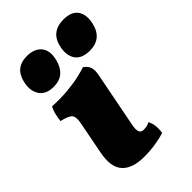

<svg xmlns="http://www.w3.org/2000/svg" viewBox="-207 -763 856 856"><g transform="rotate(-45 221.0 -335.0)"><path d="M181 9Q108 9 75 -27Q42 -63 57 -141L87 -296Q94 -331 83.5 -344.5Q73 -358 30 -368Q32 -385 36.5 -405Q41 -425 50 -441Q100 -438 144 -442Q188 -446 221 -453.5Q254 -461 270 -467Q287 -457 294 -439.5Q301 -422 296 -396L244 -129Q234 -78 264 -78Q288 -78 304 -87Q312 -72 314.5 -53Q317 -34 313 -10Q293 -3 257 3Q221 9 181 9ZM345 -497Q296 -497 275.5 -524.5Q255 -552 263 -598Q271 -640 295.5 -659.5Q320 -679 359 -679Q409 -679 429 -651Q449 -623 439 -576Q422 -497 345 -497ZM117 -497Q69 -497 48.5 -527.5Q28 -558 38 -604Q54 -679 129 -679Q175 -679 198 -652Q221 -625 209 -574Q200 -537 177.5 -517Q155 -497 117 -497Z"/></g></svg>

Font: Vollkorn Black
Style: Italic
Weight: 900
Italic angle: -11°
Designer: Friedrich Althausen
Foundry: Friedrich Althausen
Version: Version 5.000; ttfautohint (v1.8.3)